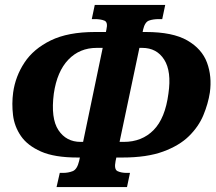

<svg xmlns="http://www.w3.org/2000/svg" viewBox="-20 -744 869 774"><path d="M208 10 221 -47H234Q255 -47 273 -54Q291 -61 299 -95L302 -109H292Q200 -109 145.5 -133Q91 -157 64.5 -195.5Q38 -234 32.5 -280Q27 -326 33 -371Q42 -436 78.5 -491.5Q115 -547 184.5 -581Q254 -615 363 -615H407L409 -625Q416 -655 400.5 -661Q385 -667 363 -667H350L362 -724H646L634 -667H621Q597 -667 580.5 -661Q564 -655 557 -625L555 -615H568Q676 -615 735 -581Q794 -547 814.5 -491.5Q835 -436 826 -371Q819 -326 800 -280Q781 -234 742 -195.5Q703 -157 637.5 -133Q572 -109 474 -109H449L446 -95Q439 -61 454 -54Q469 -47 491 -47H504L492 10ZM315 -172 394 -551H370Q301 -551 255.5 -503.5Q210 -456 197 -367Q184 -267 215.5 -219.5Q247 -172 305 -172ZM462 -172H479Q552 -172 599 -219.5Q646 -267 659 -367Q672 -456 642 -503.5Q612 -551 553 -551H542Z"/></svg>

Font: Noto Serif Condensed ExtraBold
Style: Italic
Weight: 800
Width: 3
Italic angle: -12°
Designer: Monotype Design Team
Foundry: Monotype Imaging Inc.
Version: Version 2.014; ttfautohint (v1.8.4.7-5d5b)